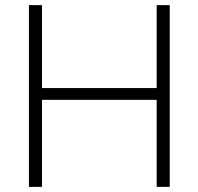

<svg xmlns="http://www.w3.org/2000/svg" viewBox="-20 -730 775 750"><path d="M643 -710V0H592V-340H144V0H93V-710H144V-386H592V-710Z"/></svg>

Font: Oxford Sans
Style: Regular
Weight: 300
Designer: Matt McInerney, Pablo Impallari, Rodrigo Fuenzalida
Foundry: Matt McInerney, Pablo Impallari, Rodrigo Fuenzalida
Version: Version 3.000g; ttfautohint (v1.5) -l 8 -r 28 -G 28 -x 14 -D